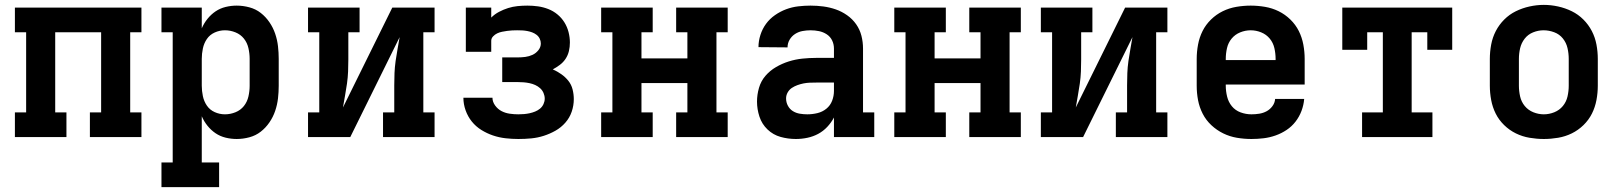

<svg xmlns="http://www.w3.org/2000/svg" viewBox="-20 -561 6640 786"><path d="M41 0V-101H87V-429H41V-530H559V-429H513V-101H559V0H348V-101H394V-429H206V-101H252V0Z M641 205V104H687V-429H641V-530H806V-445Q815 -466 829.5 -484Q844 -502 862.5 -514.5Q881 -527 903.5 -532.5Q926 -538 949 -538Q975 -538 1001 -531Q1027 -524 1047.5 -508Q1068 -492 1083 -470Q1098 -448 1106.5 -423Q1115 -398 1118 -372Q1121 -346 1121 -320V-210Q1121 -184 1118 -158Q1115 -132 1106.5 -107Q1098 -82 1083 -60Q1068 -38 1047.5 -22Q1027 -6 1001 1Q975 8 949 8Q926 8 903.5 2.5Q881 -3 862.5 -15.5Q844 -28 829.5 -46Q815 -64 806 -85V104H877V205ZM901 -93Q923 -93 944 -101.5Q965 -110 978.5 -127Q992 -144 997 -166Q1002 -188 1002 -210V-320Q1002 -342 997 -364Q992 -386 978.5 -403Q965 -420 944 -428.5Q923 -437 901 -437Q879 -437 859 -428Q839 -419 827 -401.5Q815 -384 810.5 -362.5Q806 -341 806 -320V-210Q806 -189 810.5 -167.5Q815 -146 827 -128.5Q839 -111 859 -102Q879 -93 901 -93Z M1241 0V-101H1287V-429H1241V-530H1452V-429H1406V-318Q1406 -293 1405 -268.5Q1404 -244 1400.5 -219Q1397 -194 1392.5 -169.5Q1388 -145 1384 -121L1586 -530H1759V-429H1713V-101H1759V0H1548V-101H1594V-212Q1594 -237 1595 -261.5Q1596 -286 1599.5 -311Q1603 -336 1607.5 -360.5Q1612 -385 1616 -409L1414 0Z M2102 8Q2076 8 2049.5 5Q2023 2 1998 -6.5Q1973 -15 1950.5 -29Q1928 -43 1911.5 -63.5Q1895 -84 1886 -109.5Q1877 -135 1877 -161H1996Q1996 -144 2007 -129Q2018 -114 2033.5 -106Q2049 -98 2067 -95.5Q2085 -93 2102 -93Q2114 -93 2125.5 -94Q2137 -95 2148.5 -97.5Q2160 -100 2171 -104.5Q2182 -109 2191 -116.5Q2200 -124 2205 -135Q2210 -146 2210 -157Q2210 -157 2210 -157Q2210 -157 2210 -157Q2210 -169 2205 -180.5Q2200 -192 2191 -200Q2182 -208 2171 -213Q2160 -218 2148 -220.5Q2136 -223 2124 -224Q2112 -225 2100 -225H2036V-326H2100Q2115 -326 2130.5 -328Q2146 -330 2160 -336.5Q2174 -343 2184 -355.5Q2194 -368 2194 -383Q2194 -393 2189.5 -402.5Q2185 -412 2176.5 -418.5Q2168 -425 2158.5 -428.5Q2149 -432 2138.5 -434Q2128 -436 2118 -436.5Q2108 -437 2097 -437Q2087 -437 2076.5 -436.5Q2066 -436 2056 -434.5Q2046 -433 2035.5 -431Q2025 -429 2015.5 -424.5Q2006 -420 1998.5 -412Q1991 -404 1991 -394V-349H1887V-530H1991V-489Q2005 -503 2023 -512.5Q2041 -522 2060 -528Q2079 -534 2099 -536Q2119 -538 2139 -538Q2161 -538 2182.5 -535Q2204 -532 2224.5 -524Q2245 -516 2262 -502Q2279 -488 2290.5 -469.5Q2302 -451 2307.5 -429.5Q2313 -408 2313 -387Q2313 -369 2309 -352Q2305 -335 2295.5 -320.5Q2286 -306 2272 -295.5Q2258 -285 2243 -277Q2261 -269 2277.5 -257.5Q2294 -246 2306.5 -230.5Q2319 -215 2324 -195Q2329 -175 2329 -155Q2329 -129 2320.5 -104Q2312 -79 2294.5 -59Q2277 -39 2254 -26Q2231 -13 2206 -5Q2181 3 2155 5.5Q2129 8 2102 8Z M2441 0V-101H2487V-429H2441V-530H2652V-429H2606V-322H2794V-429H2748V-530H2959V-429H2913V-101H2959V0H2748V-101H2794V-221H2606V-101H2652V0Z M3238 8Q3206 8 3175.5 -0.5Q3145 -9 3122 -31Q3099 -53 3089 -83.5Q3079 -114 3079 -145Q3079 -173 3087 -201Q3095 -229 3113.5 -250.5Q3132 -272 3157 -286.5Q3182 -301 3209 -309.5Q3236 -318 3264.5 -321Q3293 -324 3321 -324H3394V-362Q3394 -380 3386.5 -395.5Q3379 -411 3364.5 -420.5Q3350 -430 3333 -433.5Q3316 -437 3298 -437Q3282 -437 3265.5 -434Q3249 -431 3235 -422Q3221 -413 3212.5 -398.5Q3204 -384 3204 -367Q3204 -367 3204 -367Q3204 -367 3204 -367L3085 -368Q3085 -368 3085 -368Q3085 -368 3085 -368Q3085 -393 3093 -418Q3101 -443 3116 -463.5Q3131 -484 3152.5 -499Q3174 -514 3198 -523Q3222 -532 3247.5 -535Q3273 -538 3298 -538Q3325 -538 3351 -534.5Q3377 -531 3401.5 -522.5Q3426 -514 3448 -498.5Q3470 -483 3485 -461.5Q3500 -440 3506.5 -414.5Q3513 -389 3513 -362V-101H3559V0H3394V-80Q3383 -59 3366.5 -41.5Q3350 -24 3329.5 -13Q3309 -2 3285.5 3Q3262 8 3238 8ZM3285 -93Q3306 -93 3326.5 -98Q3347 -103 3363 -116Q3379 -129 3386.5 -148.5Q3394 -168 3394 -189V-223H3321Q3308 -223 3295 -222.5Q3282 -222 3269.5 -219.5Q3257 -217 3244.5 -212.5Q3232 -208 3221.5 -201Q3211 -194 3204.5 -182.5Q3198 -171 3198 -158Q3198 -142 3205.5 -128Q3213 -114 3226 -106Q3239 -98 3254.5 -95.5Q3270 -93 3285 -93Z M3641 0V-101H3687V-429H3641V-530H3852V-429H3806V-322H3994V-429H3948V-530H4159V-429H4113V-101H4159V0H3948V-101H3994V-221H3806V-101H3852V0Z M4241 0V-101H4287V-429H4241V-530H4452V-429H4406V-318Q4406 -293 4405 -268.5Q4404 -244 4400.5 -219Q4397 -194 4392.5 -169.5Q4388 -145 4384 -121L4586 -530H4759V-429H4713V-101H4759V0H4548V-101H4594V-212Q4594 -237 4595 -261.5Q4596 -286 4599.5 -311Q4603 -336 4607.5 -360.5Q4612 -385 4616 -409L4414 0Z M5103 8Q5073 8 5043.5 3Q5014 -2 4987.5 -15Q4961 -28 4939 -48.5Q4917 -69 4903.5 -95.5Q4890 -122 4884.5 -151Q4879 -180 4879 -210V-320Q4879 -349 4884.5 -378.5Q4890 -408 4903 -434Q4916 -460 4937.5 -481Q4959 -502 4985.5 -515Q5012 -528 5041.5 -533Q5071 -538 5100 -538Q5129 -538 5158.5 -533Q5188 -528 5214.5 -515Q5241 -502 5262.5 -481Q5284 -460 5297 -434Q5310 -408 5315.5 -378.5Q5321 -349 5321 -320V-215H4998V-210Q4998 -188 5003.5 -165.5Q5009 -143 5023 -126Q5037 -109 5058.5 -101Q5080 -93 5103 -93Q5119 -93 5135 -95.5Q5151 -98 5165 -105.5Q5179 -113 5189 -126.5Q5199 -140 5200 -156H5319Q5317 -131 5308 -107Q5299 -83 5283.5 -63Q5268 -43 5247 -29Q5226 -15 5202 -6.5Q5178 2 5153 5Q5128 8 5103 8ZM4998 -315H5202V-320Q5202 -342 5197 -364Q5192 -386 5178 -403Q5164 -420 5143 -428.5Q5122 -437 5100 -437Q5078 -437 5057 -428.5Q5036 -420 5022 -403Q5008 -386 5003 -364Q4998 -342 4998 -320Z M5556 0V-101H5641V-429H5577V-357H5475V-530H5925V-357H5823V-429H5759V-101H5844V0Z M6300 8Q6271 8 6241.5 3Q6212 -2 6185.5 -15Q6159 -28 6137.5 -49Q6116 -70 6103 -96Q6090 -122 6084.5 -151.5Q6079 -181 6079 -210V-320Q6079 -349 6084.5 -378.5Q6090 -408 6103.5 -434Q6117 -460 6138 -481Q6159 -502 6185.5 -515Q6212 -528 6241.5 -534.5Q6271 -541 6300 -541Q6329 -541 6358.5 -534.5Q6388 -528 6414.5 -515Q6441 -502 6462 -481Q6483 -460 6496.5 -434Q6510 -408 6515.5 -378.5Q6521 -349 6521 -320V-210Q6521 -181 6515.5 -151.5Q6510 -122 6497 -96Q6484 -70 6462.5 -49Q6441 -28 6414.5 -15Q6388 -2 6358.5 3Q6329 8 6300 8ZM6300 -93Q6322 -93 6343 -101.5Q6364 -110 6378 -127Q6392 -144 6397 -166Q6402 -188 6402 -210V-320Q6402 -342 6397 -364Q6392 -386 6378 -403.5Q6364 -421 6342.5 -429Q6321 -437 6299 -437Q6277 -437 6256 -428.5Q6235 -420 6221.5 -402.5Q6208 -385 6203 -363.5Q6198 -342 6198 -320V-210Q6198 -188 6203 -166Q6208 -144 6222 -127Q6236 -110 6257 -101.5Q6278 -93 6300 -93Z"/></svg>

Font: Iosevka Curly Slab Extended
Style: Bold
Weight: 700
Width: 7
Monospace: yes
Designer: Belleve Invis
Foundry: Belleve Invis
Version: Version 11.1.0; ttfautohint (v1.8.3)